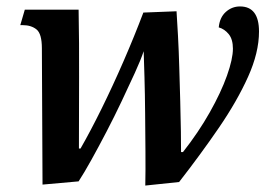

<svg xmlns="http://www.w3.org/2000/svg" viewBox="-20 -566 837 596"><path d="M431 10Q432 -36 431.5 -95Q431 -154 430.5 -214Q430 -274 428.5 -325.5Q427 -377 426 -407Q417 -380 398.5 -339.5Q380 -299 357.5 -251.5Q335 -204 310.5 -157Q286 -110 263.5 -69.5Q241 -29 224 -3L112 7L110 -416Q110 -461 93.5 -474.5Q77 -488 50 -488H43L57 -536H224Q226 -432 225.5 -324Q225 -216 225 -105H230Q261 -159 295.5 -229Q330 -299 363.5 -376Q397 -453 425 -527L528 -531Q530 -501 532.5 -455Q535 -409 536.5 -356Q538 -303 539.5 -251.5Q541 -200 541.5 -158.5Q542 -117 542 -94H548Q596 -155 631 -217Q666 -279 684.5 -331Q703 -383 703 -415Q703 -444 690 -460Q677 -476 659 -481Q662 -512 681 -529Q700 -546 725 -546Q784 -546 784 -468Q784 -403 750 -327.5Q716 -252 659.5 -169.5Q603 -87 536 -1Z"/></svg>

Font: Noto Serif SemiCondensed SemiBold
Style: Italic
Weight: 600
Width: 4
Italic angle: -12°
Designer: Monotype Design Team
Foundry: Monotype Imaging Inc.
Version: Version 2.014; ttfautohint (v1.8.4.7-5d5b)